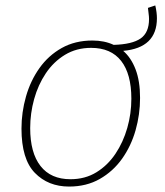

<svg xmlns="http://www.w3.org/2000/svg" viewBox="-20 -679 605 706"><path d="M320 -530Q364 -530 398 -514Q466 -516 497 -537.5Q528 -559 528 -609Q528 -618 526.5 -628.5Q525 -639 524 -650L551 -659Q554 -646 555.5 -634Q557 -622 557 -612Q557 -503 433 -492Q462 -467 478.5 -424Q495 -381 495 -319Q495 -258 478.5 -200Q462 -142 429 -95.5Q396 -49 347 -21Q298 7 234 7Q157 7 108 -43.5Q59 -94 59 -206Q59 -266 75.5 -324Q92 -382 125 -428.5Q158 -475 207 -502.5Q256 -530 320 -530ZM315 -503Q261 -503 219 -477.5Q177 -452 148.5 -409.5Q120 -367 105.5 -314.5Q91 -262 91 -208Q91 -117 129 -68.5Q167 -20 239 -20Q293 -20 334.5 -45.5Q376 -71 404.5 -113.5Q433 -156 448 -208.5Q463 -261 463 -316Q463 -407 425.5 -455Q388 -503 315 -503Z"/></svg>

Font: Bitter ExtraLight
Style: Italic
Weight: 200
Italic angle: -9°
Designer: Sol Matas, and Bitter project Authors
Foundry: Sol Matas
Version: Version 2.001